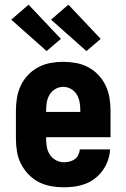

<svg xmlns="http://www.w3.org/2000/svg" viewBox="-20 -792 540 820"><path d="M252 8Q225 8 197.5 3Q170 -2 145.5 -14.5Q121 -27 101.5 -47.5Q82 -68 69.5 -92.5Q57 -117 52.5 -144.5Q48 -172 48 -200V-320Q48 -347 52.5 -374.5Q57 -402 69 -427Q81 -452 100 -472Q119 -492 143.5 -505Q168 -518 195.5 -523Q223 -528 250 -528Q277 -528 304.5 -523Q332 -518 356.5 -505Q381 -492 400 -472Q419 -452 431 -427Q443 -402 447.5 -374.5Q452 -347 452 -320V-206H177V-200Q177 -182 180 -164.5Q183 -147 192.5 -132Q202 -117 218.5 -108Q235 -99 252 -99Q265 -99 277 -102Q289 -105 299 -112Q309 -119 314.5 -130.5Q320 -142 321 -154H450Q449 -130 441 -107.5Q433 -85 419.5 -65.5Q406 -46 387 -31Q368 -16 346 -7.5Q324 1 300 4.5Q276 8 252 8ZM323 -314V-320Q323 -338 320 -355.5Q317 -373 308 -388Q299 -403 283.5 -412Q268 -421 250 -421Q232 -421 216.5 -412Q201 -403 192 -388Q183 -373 180 -355.5Q177 -338 177 -320V-314ZM349 -574 198 -708 272 -772 410 -626 375 -596ZM179 -574 28 -708 102 -772 240 -626Z"/></svg>

Font: Iosevka Curly Heavy
Style: Regular
Weight: 900
Monospace: yes
Designer: Belleve Invis
Foundry: Belleve Invis
Version: Version 22.1.2; ttfautohint (v1.8.4)